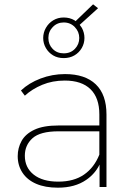

<svg xmlns="http://www.w3.org/2000/svg" viewBox="-20 -866 618 889"><path d="M441 0V-104Q420 -61 379 -33Q327 3 248 3Q189 3 147.5 -15Q106 -33 84 -66.5Q62 -100 62 -143Q62 -181 80 -213.5Q98 -246 139.5 -265.5Q181 -285 251 -285H440V-336Q440 -413 399 -453Q358 -493 280 -493Q223 -493 176 -473.5Q129 -454 95 -423L77 -447Q114 -482 168 -502.5Q222 -523 281 -523Q374 -523 423.5 -475.5Q473 -428 473 -336V0ZM440 -258H251Q166 -258 130.5 -226Q95 -194 95 -145Q95 -90 136 -57.5Q177 -25 250 -25Q322 -25 369 -57.5Q416 -90 440 -150ZM275 -597Q247 -597 226 -609.5Q205 -622 192.5 -643.5Q180 -665 180 -690Q180 -715 192.5 -737Q205 -759 226.5 -772Q248 -785 275 -785Q303 -785 325 -772Q327 -770 330 -768L411 -846L434 -828L349 -751Q354 -744 359 -737Q371 -715 371 -690Q371 -665 358.5 -643.5Q346 -622 324.5 -609.5Q303 -597 275 -597ZM275 -619Q307 -619 327 -640Q347 -661 347 -690Q347 -719 326.5 -740.5Q306 -762 275 -762Q245 -762 224.5 -741Q204 -720 204 -690Q204 -660 224 -639.5Q244 -619 275 -619Z"/></svg>

Font: Montserrat Thin ExtraLight
Style: Regular
Weight: 250
Version: Version 9.000